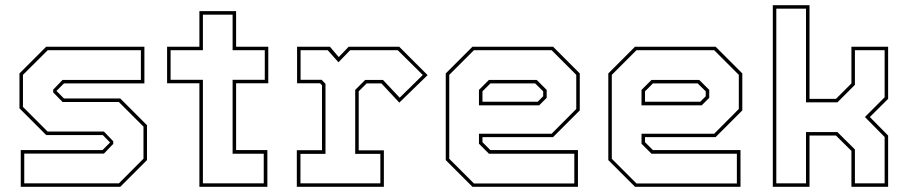

<svg xmlns="http://www.w3.org/2000/svg" viewBox="-20 -720 3506 740"><path d="M60 0V-141.5H375L405.5 -172V-169.5L376 -199.5H158L55 -302.5V-437L158 -540H536.5V-398.5H226.5L196 -368V-371L226.5 -340.5H443.5L546.5 -237.5V-103L443.5 0ZM73.5 -13.5H438.5L533 -108.5V-232L438 -327H221L185 -364V-374.5L221 -412H523V-526.5H164L68.5 -431.5V-308L163.5 -213H380.5L416.5 -175.5V-165.5L380.5 -128H73.5Z M748.5 0V-399H624V-540H748.5V-677H890V-540H1014V-399H890V-141.5H1010.5V0ZM762 -13.5H996.5V-127.5H876.5V-412.5H1000.5V-526.5H876.5V-663.5H762V-526.5H637.5V-412.5H762Z M1124 0V-141H1221V-391.5L1213.5 -399H1125V-540H1251.5L1285.5 -500L1324 -540H1518.5L1628 -430.5L1519 -324.5L1450 -398.5H1393L1362.5 -368V-140.5H1459.5V0ZM1138 -13.5H1446V-127H1349V-373.5L1387.5 -412H1456L1520.5 -343.5L1609.5 -431L1513 -526.5H1329.5L1284.5 -480L1243 -526.5H1138.5V-412.5H1219.5L1234.5 -397V-127H1138Z M2111.5 -540 2214.5 -437V-294.5L2111.5 -191.5H1839.5V-172L1870 -141.5H2207.5V0H1801L1698 -103V-437L1801 -540ZM2048.5 -412 2087 -373.5V-343L2058 -314H1826V-373.5L1864.5 -412ZM2106 -526.5H1806.5L1711.5 -431.5V-108L1806.5 -13H2193.5V-127.5H1864.5L1826 -166V-204.5H2106L2201 -300V-431.5ZM2042.5 -398.5H1870L1839.5 -368V-328H2052.5L2073.5 -349V-368Z M2738 -540 2841 -437V-294.5L2738 -191.5H2466V-172L2496.5 -141.5H2834V0H2427.5L2324.5 -103V-437L2427.5 -540ZM2675 -412 2713.5 -373.5V-343L2684.5 -314H2452.5V-373.5L2491 -412ZM2732.5 -526.5H2433L2338 -431.5V-108L2433 -13H2820V-127.5H2491L2452.5 -166V-204.5H2732.5L2827.5 -300V-431.5ZM2669 -398.5H2496.5L2466 -368V-328H2679L2700 -349V-368Z M2958.5 0V-700H3100V-339H3202L3261.5 -398.5V-540H3403V-339L3332.5 -269L3403 -197.5V0H3261.5V-138.5L3202 -197.5H3100V0ZM2972 -13.5H3086.5V-211H3207.5L3275 -144V-13.5H3389.5V-192L3313.5 -269L3389.5 -345V-526.5H3275V-393L3207.5 -325.5H3086.5V-686.5H2972Z"/></svg>

Font: Tourney Thin
Style: Regular
Weight: 100
Designer: Tyler Finck
Foundry: Etcetera Type Co
Version: Version 1.015